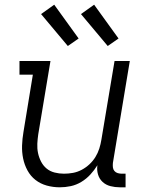

<svg xmlns="http://www.w3.org/2000/svg" viewBox="-20 -790 640 818"><path d="M235 8Q206 8 179 0.5Q152 -7 131 -23.5Q110 -40 97 -64Q84 -88 78.5 -115Q73 -142 74 -170.5Q75 -199 80 -228L120 -472H63V-530H195L143 -218Q140 -198 139 -177.5Q138 -157 142 -138Q146 -119 155 -101.5Q164 -84 178.5 -72Q193 -60 212.5 -55Q232 -50 252 -50Q252 -50 252.5 -50Q253 -50 253 -50Q272 -50 291 -53.5Q310 -57 328 -66.5Q346 -76 361 -90Q376 -104 386.5 -121Q397 -138 403 -157Q409 -176 412 -195L468 -530H533L461 -96Q460 -86 461 -77Q462 -68 467.5 -61.5Q473 -55 481.5 -52.5Q490 -50 499 -50H515V8H490Q470 8 450.5 3Q431 -2 417 -15Q403 -28 397.5 -47Q392 -66 395 -86Q382 -65 365 -46.5Q348 -28 326.5 -15Q305 -2 281.5 3Q258 8 235 8ZM439 -594 325 -730 381 -770 485 -626ZM269 -594 155 -730 211 -770 315 -626Z"/></svg>

Font: Iosevka Slab Light Extended
Style: Italic
Weight: 300
Width: 7
Italic angle: -9°
Monospace: yes
Designer: Belleve Invis
Foundry: Belleve Invis
Version: Version 11.1.0; ttfautohint (v1.8.3)